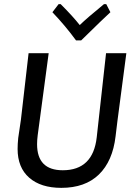

<svg xmlns="http://www.w3.org/2000/svg" viewBox="-20 -899 646 927"><path d="M493 -879 513 -840Q482 -812 372 -704H347Q296 -774 233 -840L263 -879H273Q332 -820 365 -778Q400 -812 482 -879ZM590 -642 547 -315 538 -241Q524 -121 457.5 -56.5Q391 8 276 8Q177 8 121 -41Q65 -90 65 -180Q65 -204 68 -233L81 -321L118 -642H215L162 -246Q159 -222 159 -203Q159 -77 283 -77Q429 -77 447 -236L492 -642Z"/></svg>

Font: Alegreya Sans Medium
Style: Italic
Weight: 500
Italic angle: -7°
Designer: Juan Pablo del Peral
Foundry: Huerta Tipografica
Version: Version 2.007